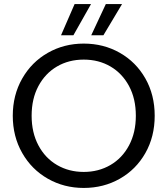

<svg xmlns="http://www.w3.org/2000/svg" viewBox="-20 -920 826 947"><path d="M393 7Q296 7 216 -38.5Q136 -84 89.5 -165.5Q43 -247 43 -349Q43 -451 89.5 -532.5Q136 -614 216 -659.5Q296 -705 393 -705Q491 -705 571 -659.5Q651 -614 697 -533Q743 -452 743 -349Q743 -246 697 -165Q651 -84 571 -38.5Q491 7 393 7ZM393 -72Q466 -72 524.5 -106Q583 -140 616.5 -203Q650 -266 650 -349Q650 -433 616.5 -495.5Q583 -558 525 -592Q467 -626 393 -626Q319 -626 261 -592Q203 -558 169.5 -495.5Q136 -433 136 -349Q136 -266 169.5 -203Q203 -140 261.5 -106Q320 -72 393 -72ZM342 -746H281L348 -900H429ZM490 -746H430L502 -900H582Z"/></svg>

Font: MSTAGE
Style: Regular
Weight: 400
Designer: Ninad Kale (Devanagari), Jonny Pinhorn (Latin)
Foundry: Indian Type Foundry
Version: 4.004